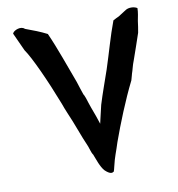

<svg xmlns="http://www.w3.org/2000/svg" viewBox="-80 -781 785 849"><g transform="rotate(-10 313.0 -356.5)"><path d="M31 -686C44 -657 56 -631 68 -605C95 -567 146 -455 189 -344C195 -328 200 -313 206 -300C232 -241 247 -192 271 -138C275 -128 279 -111 285 -100H286C297 -73 306 -41 324 -21C346 0 357 -3 362 -8L363 -7C365 -13 367 -18 370 -32C379 -72 389 -92 402 -134C430 -212 469 -310 510 -392L517 -417V-418C524 -437 527 -456 536 -478C549 -516 563 -554 576 -594C579 -610 582 -629 584 -646C587 -662 592 -683 592 -702C579 -711 554 -712 540 -703L504 -680C497 -677 489 -673 478 -667C453 -601 434 -529 411 -459C394 -409 376 -361 360 -309C357 -298 350 -266 345 -245L341 -227L335 -245C328 -268 316 -296 306 -327C301 -344 296 -358 292 -366H291C285 -385 278 -403 271 -427C243 -501 214 -587 182 -658C153 -673 119 -686 86 -698C70 -714 39 -700 33 -690C32 -688 31 -687 31 -686ZM271 -427V-428ZM323 -22 324 -21ZM536 -478ZM559 -542V-543Z"/></g></svg>

Font: Vapor
Style: Lit
Weight: 300
Foundry: Cannot Into Space Fonts
Version: Version 0.179